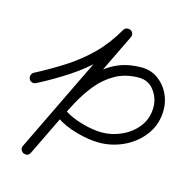

<svg xmlns="http://www.w3.org/2000/svg" viewBox="-91 -656 747 764"><g transform="rotate(15 282.5 -273.5)"><path d="M47 -264Q39 -260 31 -262.5Q23 -265 19 -272Q15 -280 17.5 -288.5Q20 -297 27 -301Q90 -334 144.5 -369Q199 -404 245 -449.5Q291 -495 327 -558Q332 -566 340 -567.5Q348 -569 355 -566Q362 -562 365 -554.5Q368 -547 364 -538Q298 -401 231.5 -264.5Q165 -128 99 9Q94 19 86 20.5Q78 22 71 19Q64 15 60.5 7.5Q57 0 61 -9Q79 -45 96.5 -81.5Q114 -118 131 -154Q155 -204 182.5 -253Q210 -302 245 -343Q280 -384 327 -408.5Q374 -433 437 -433Q475 -433 504 -412.5Q533 -392 549 -360Q565 -328 565 -292Q565 -235 534 -191.5Q503 -148 453.5 -124Q404 -100 350 -100Q307 -100 255.5 -114.5Q204 -129 168 -154Q168 -154 168 -154Q168 -154 168 -154Q161 -158 159.5 -166.5Q158 -175 163 -183Q167 -190 175.5 -191.5Q184 -193 192 -188Q222 -168 267.5 -155Q313 -142 350 -142Q392 -142 432 -160.5Q472 -179 497.5 -212.5Q523 -246 523 -292Q523 -329 500 -360Q477 -391 437 -391Q382 -391 340.5 -367.5Q299 -344 268.5 -306.5Q238 -269 214 -224Q190 -179 169 -136Q152 -100 134 -63.5Q116 -27 99 9Q94 19 86 20.5Q78 22 71 19Q64 15 60.5 7.5Q57 0 61 -9Q127 -146 193.5 -283Q260 -420 326 -556Q331 -565 339 -566.5Q347 -568 354 -564Q361 -561 364.5 -553Q368 -545 363 -537Q325 -470 276.5 -422Q228 -374 170.5 -336Q113 -298 47 -264Q47 -264 47 -264Q47 -264 47 -264Z"/></g></svg>

Font: FRB American Cursive Medium
Style: Italic
Weight: 500
Italic angle: -25°
Version: Version 2.0;Modular Font Editor K font №1